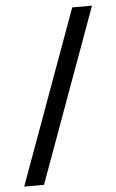

<svg xmlns="http://www.w3.org/2000/svg" viewBox="-52 -757 481 793"><g transform="rotate(-5 188.0 -360.0)"><path d="M278 -720H360L98 0H16Z"/></g></svg>

Font: Aspekta 400
Style: Regular
Weight: 400
Designer: Ivo Dolenc
Version: Version 2.000